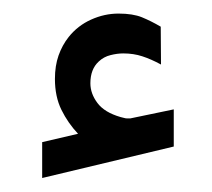

<svg xmlns="http://www.w3.org/2000/svg" viewBox="-20 -805 309 280"><path d="M93.8 -609.9Q79.1 -625.5 69.6 -644.8Q60.1 -664.1 60.1 -689.9Q60.1 -709 65.4 -724.1Q70.8 -739.3 80.1 -751Q93.3 -767.6 112.8 -776.4Q132.3 -785.2 152.8 -785.2Q173.8 -785.2 187 -779.8Q200.2 -774.4 214.4 -766.1L214.8 -710.9Q200.2 -718.8 187.5 -722.9Q174.8 -727.1 159.7 -727.1Q150.9 -727.1 141.1 -724.6Q131.3 -722.2 124 -715.3Q111.8 -704.1 111.8 -683.6Q111.8 -668.5 122.1 -654.8Q132.3 -641.1 155.8 -634.3Q158.2 -633.8 160.6 -633.1Q163.1 -632.3 165.5 -632.3Q168 -632.3 169.9 -632.3L233.4 -645.5V-591.3L41.5 -545.4V-597.7Z"/></svg>

Font: Vazir FD
Style: Bold-FD
Weight: 700
Designer: Saber Rastikerdar
Foundry: Saber Rastikerdar
Version: Version 30.1.0